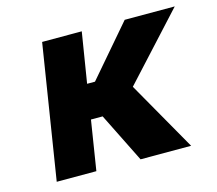

<svg xmlns="http://www.w3.org/2000/svg" viewBox="-82 -629 825 730"><g transform="rotate(-15 331.0 -264.0)"><path d="M56 0H212L243 -195H289L386 0H585L429 -274L662 -528H465L295 -330H264L296 -528H140Z"/></g></svg>

Font: Aerodynamic
Style: BdObl
Weight: 500
Designer: Google
Version: Version 2.000980; 2014